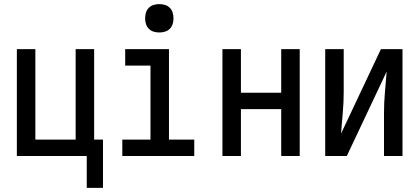

<svg xmlns="http://www.w3.org/2000/svg" viewBox="-20 -759 2040 934"><path d="M402 155V0H62V-520H152V-80H348V-520H438V-80H481V155Z M575 0V-80H712V-440H589V-520H802V-80H925V0ZM755 -601Q741 -601 727.5 -605Q714 -609 704 -619Q694 -629 690 -642.5Q686 -656 686 -670Q686 -684 690 -697.5Q694 -711 704 -721Q714 -731 727.5 -735Q741 -739 755 -739Q769 -739 782.5 -735Q796 -731 806 -721Q816 -711 820 -697.5Q824 -684 824 -670Q824 -656 820 -642.5Q816 -629 806 -619Q796 -609 782.5 -605Q769 -601 755 -601Z M1062 0V-520H1152V-308H1348V-520H1438V0H1348V-228H1152V0Z M1562 0V-520H1652V-312Q1652 -261 1647.5 -210.5Q1643 -160 1639 -109L1833 -520H1938V0H1848V-208Q1848 -259 1852.5 -309.5Q1857 -360 1861 -411L1667 0Z"/></svg>

Font: Iosevka Term Curly Medium
Style: Regular
Weight: 500
Designer: Belleve Invis
Foundry: Belleve Invis
Version: Version 32.3.0